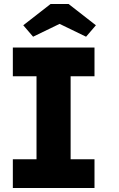

<svg xmlns="http://www.w3.org/2000/svg" viewBox="-20 -937 595 957"><path d="M44 0V-143H162V-557H44V-700H451V-557H332V-143H451V0ZM232 -917H322L458 -811L409 -754L277 -818L145 -754L96 -811Z"/></svg>

Font: Our Lexend
Style: Bold
Weight: 700
Designer: Bonnie Shaver-Troup, Thomas Jockin
Foundry: Lexend
Version: Version 1.007